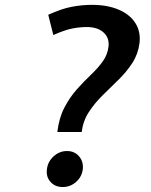

<svg xmlns="http://www.w3.org/2000/svg" viewBox="-20 -757 623 792"><path d="M216.5 -212.5Q223.5 -271 245.8 -313.5Q268 -356 297 -388.5Q326 -421 354.5 -448Q383 -475 403.2 -502.8Q423.5 -530.5 427.5 -564Q432 -600.5 407.2 -623Q382.5 -645.5 338 -645.5Q309.5 -645.5 278.5 -639.5Q247.5 -633.5 200 -612.5L179 -696Q233.5 -721 276 -729Q318.5 -737 359.5 -737Q422.5 -737 468.8 -717.5Q515 -698 538 -662.5Q561 -627 555.5 -579Q549.5 -533.5 525.8 -497Q502 -460.5 469 -428.2Q436 -396 403.2 -363.8Q370.5 -331.5 346.5 -294.8Q322.5 -258 317 -212.5ZM238.5 14.5Q207.5 14.5 188.5 -6.5Q169.5 -27.5 173.5 -58.5Q177 -90 201 -112Q225 -134 256.5 -134Q287.5 -134 306.2 -112Q325 -90 321.5 -58.5Q317.5 -27.5 293.8 -6.5Q270 14.5 238.5 14.5Z"/></svg>

Font: Expletus Sans SemiBold
Style: Italic
Weight: 600
Italic angle: -7°
Version: Version 7.500